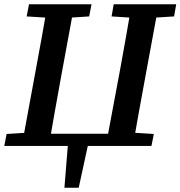

<svg xmlns="http://www.w3.org/2000/svg" viewBox="-20 -684 846 900"><path d="M82 0 148 -358Q162 -434 176 -510.5Q190 -587 203 -664H329L263 -306Q249 -230 235.5 -153Q222 -76 209 0ZM105 -607 116 -664H409L398 -607L274 -599H235ZM476 0 543 -358Q557 -434 570.5 -510.5Q584 -587 597 -664H724L658 -306Q644 -230 630 -153Q616 -76 603 0ZM503 -607 513 -664H806L796 -607L668 -599H630ZM0 0 11 -56 140 -64H154L151 0ZM552 0 556 -64H573L701 -56L690 0ZM153 0 156 -57H538L535 0ZM282 196 301 -39H400L349 196Z"/></svg>

Font: Source Serif 4 SemiBold
Style: Italic
Weight: 600
Italic angle: -12°
Designer: Frank Grießhammer
Foundry: Adobe Systems Incorporated
Version: Version 4.004;hotconv 1.0.116;makeotfexe 2.5.65601